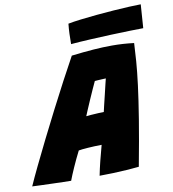

<svg xmlns="http://www.w3.org/2000/svg" viewBox="-154 -941 929 1030"><g transform="rotate(-10 310.5 -426.0)"><path d="M150 7.5Q136 7.5 109 6.8Q82 6 50 5Q18 4 -11.8 3Q-41.5 2 -61 1Q-43 -40 -13.5 -101.2Q16 -162.5 52.2 -235.2Q88.5 -308 127 -383.2Q165.5 -458.5 202.5 -528.2Q239.5 -598 270 -653Q336 -661 389.8 -665Q443.5 -669 491.5 -669Q552 -669 611 -661.5Q609 -617.5 605 -563.2Q601 -509 591.5 -434Q582 -359 565 -254Q548 -149 520.5 -3.5Q500 -1 461 1.8Q422 4.5 379.5 6Q337 7.5 305 7.5Q312 -28 322.2 -69Q332.5 -110 344.5 -154Q305 -153.5 269.2 -151Q233.5 -148.5 218.5 -145.5Q197 -103 178.5 -61.2Q160 -19.5 150 7.5ZM290 -319.5Q297 -320.5 316.5 -322Q336 -323.5 356.5 -324.5Q377 -325.5 386.5 -325.5Q388 -333 394.2 -359Q400.5 -385 408 -416Q415.5 -447 421.2 -471.5Q427 -496 428.5 -501Q422.5 -501 409.8 -500.2Q397 -499.5 384.8 -498.8Q372.5 -498 368 -497.5Q360.5 -482 349 -456.2Q337.5 -430.5 325.2 -402.5Q313 -374.5 303.5 -352Q294 -329.5 290 -319.5ZM673 -731.5Q647 -731.5 599.8 -730.2Q552.5 -729 495 -726.8Q437.5 -724.5 380.2 -721.5Q323 -718.5 277 -714.5Q277 -743.5 278 -770.5Q279 -797.5 282 -825Q309.5 -830.5 350.8 -835.5Q392 -840.5 439.2 -845Q486.5 -849.5 533.2 -852.8Q580 -856 619 -858Q658 -860 682 -860Z"/></g></svg>

Font: Grandstander Black
Style: Italic
Weight: 900
Italic angle: -15°
Designer: Tyler Finck
Foundry: Etcetera Type Co
Version: Version 1.200; ttfautohint (v1.8.3)